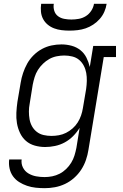

<svg xmlns="http://www.w3.org/2000/svg" viewBox="-20 -760 640 1003"><path d="M214 223Q190 223 166.5 220.5Q143 218 121 210.5Q99 203 80 191Q61 179 48 161Q35 143 30 120Q25 97 28 73H93Q90 96 100 115.5Q110 135 128.5 146Q147 157 168.5 161Q190 165 213 165Q233 165 253 161Q273 157 291.5 147.5Q310 138 325.5 123Q341 108 352 90Q363 72 369 52.5Q375 33 379 13L396 -92Q381 -68 361.5 -48.5Q342 -29 318 -16Q294 -3 267.5 2.5Q241 8 216 8Q188 8 161.5 0.5Q135 -7 115.5 -24Q96 -41 84.5 -65.5Q73 -90 68.5 -116.5Q64 -143 65.5 -171.5Q67 -200 71 -228L88 -328Q92 -353 100.5 -378.5Q109 -404 122 -427.5Q135 -451 155 -471Q175 -491 199 -504Q223 -517 249 -522.5Q275 -528 301 -528Q328 -528 354 -521Q380 -514 400 -498Q420 -482 431.5 -459Q443 -436 449 -410L467 -520H586V-462H522L442 23Q438 49 429 75.5Q420 102 404.5 126Q389 150 367 169.5Q345 189 319.5 201Q294 213 267 218Q240 223 214 223ZM249 -50Q268 -50 287.5 -53.5Q307 -57 325 -66Q343 -75 359 -89Q375 -103 386 -120.5Q397 -138 403.5 -157Q410 -176 413 -195L430 -295Q433 -316 433.5 -337.5Q434 -359 430.5 -379Q427 -399 417.5 -417Q408 -435 393 -447.5Q378 -460 357.5 -465Q337 -470 316 -470Q297 -470 276.5 -466Q256 -462 238 -452Q220 -442 204.5 -427Q189 -412 178 -394.5Q167 -377 161 -357.5Q155 -338 151 -318L135 -218Q131 -198 131 -177Q131 -156 134.5 -136.5Q138 -117 147.5 -100Q157 -83 172.5 -71Q188 -59 208 -54.5Q228 -50 249 -50ZM343 -600Q322 -600 301.5 -602.5Q281 -605 262.5 -612Q244 -619 229 -631.5Q214 -644 205 -661Q196 -678 194 -698.5Q192 -719 195 -740H261Q258 -721 263.5 -703.5Q269 -686 283 -675.5Q297 -665 315.5 -661.5Q334 -658 353 -658Q372 -658 391.5 -661.5Q411 -665 428 -675.5Q445 -686 456.5 -703.5Q468 -721 471 -740H537Q534 -719 525 -698.5Q516 -678 501 -661Q486 -644 467 -631.5Q448 -619 427.5 -612Q407 -605 385.5 -602.5Q364 -600 343 -600Z"/></svg>

Font: Iosevka Etoile Light
Style: Italic
Weight: 300
Italic angle: -9°
Designer: Belleve Invis
Foundry: Belleve Invis
Version: Version 22.1.2; ttfautohint (v1.8.4)